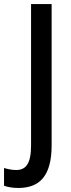

<svg xmlns="http://www.w3.org/2000/svg" viewBox="-79 -734 350 952"><path d="M12 198C116 198 177 140 177 -13V-714H75V-13C75 78 49 109 1 109C-21 109 -42 104 -59 99V187C-39 194 -16 198 12 198Z"/></svg>

Font: Noto Sans Myanmar UI Condensed Medium
Style: Regular
Weight: 500
Width: 3
Designer: Monotype Design Team
Foundry: Monotype Imaging Inc.
Version: Version 2.103